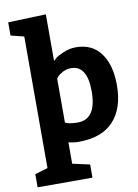

<svg xmlns="http://www.w3.org/2000/svg" viewBox="-106 -844 827 1148"><g transform="rotate(-10 307.5 -270.0)"><path d="M25 -767 255 -775V-492Q261 -498 272.5 -508Q284 -518 321 -534Q358 -550 397 -550Q495 -550 547.5 -479Q600 -408 600 -285Q600 -144 528.5 -67Q457 10 315 10Q303 10 288 8Q273 6 264 4L255 2V132L360 155V235H27V155L105 132V-667L25 -687ZM255 -385V-118Q280 -105 331 -105Q445 -105 445 -275Q445 -432 347 -432Q320 -432 297 -420Q274 -408 264 -396Z"/></g></svg>

Font: BitterBold
Style: Bold
Weight: 700
Designer: Sol Matas
Foundry: Sol Matas
Version: Version 001.001